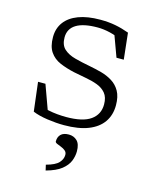

<svg xmlns="http://www.w3.org/2000/svg" viewBox="-111 -574 698 878"><g transform="rotate(15 238.0 -134.5)"><path d="M254 -500.5Q294 -500.5 326.2 -494.2Q358.5 -488 391 -476L404.5 -351.5H370L326.5 -470L377 -432Q340.5 -448.5 310 -455.8Q279.5 -463 251.5 -463Q184.5 -463 150.5 -442Q116.5 -421 116.5 -380Q116.5 -344 136.8 -325.8Q157 -307.5 190 -298.8Q223 -290 261 -283Q290 -277.5 318.8 -269.8Q347.5 -262 371.2 -247.2Q395 -232.5 409.5 -207Q424 -181.5 424 -140.5Q424 -94.5 400.8 -61Q377.5 -27.5 331.8 -9.5Q286 8.5 217.5 8.5Q180.5 8.5 138.8 2.5Q97 -3.5 68.5 -15.5L52 -152.5H87L136 -17.5L92 -50.5Q109.5 -43.5 131.2 -38.8Q153 -34 175.5 -32Q198 -30 217 -30Q296 -30 333.2 -56.5Q370.5 -83 370.5 -130.5Q370.5 -164 354.8 -183Q339 -202 313.5 -211.5Q288 -221 258 -226.2Q228 -231.5 199 -237.5Q161 -246 130.8 -259Q100.5 -272 82.8 -297.8Q65 -323.5 65 -368Q65 -409 87 -438.8Q109 -468.5 151.2 -484.5Q193.5 -500.5 254 -500.5ZM184.5 204.5Q227.5 193 243.2 175.8Q259 158.5 259 138.5Q259 126 250.2 118.8Q241.5 111.5 230 107.2Q218.5 103 209.8 99Q201 95 201 89.5Q201 68.5 213.5 56.2Q226 44 251 44Q274.5 44 290.2 59.2Q306 74.5 306 109Q306 132 296.8 155Q287.5 178 262.8 197.8Q238 217.5 190.5 230.5Z"/></g></svg>

Font: Newsreader 9pt Light
Style: Regular
Weight: 300
Designer: Hugues Gentile
Foundry: Production Type
Version: Version 1.003